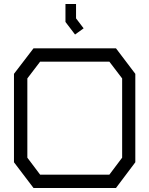

<svg xmlns="http://www.w3.org/2000/svg" viewBox="-20 -942 748 962"><path d="M561 0H148L50 -129V-572L148 -700H561L658 -572V-129ZM592 -549 528 -633H181L117 -549V-152L181 -67H528L592 -152ZM308 -832V-922H361V-850L399 -800L356 -769Z"/></svg>

Font: Turret Road Medium
Style: Regular
Weight: 500
Designer: Noponies
Foundry: Noponies
Version: Version 1.001; ttfautohint (v1.8)